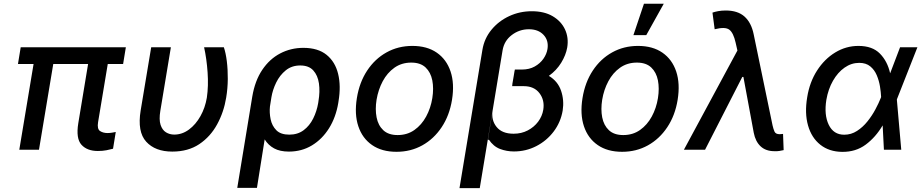

<svg xmlns="http://www.w3.org/2000/svg" viewBox="-20 -797 4910 1022"><path d="M649.9 -545.5 635.3 -456.3H553.6L502.1 -147Q496.1 -110.4 512.4 -99.6Q528.8 -88.8 552.6 -88.8Q564.6 -88.8 576.5 -90.9Q588.4 -93 596.2 -94.5L581.7 -5.3Q567.1 -1.4 546.9 2.7Q526.6 6.7 500.7 6.7Q443.5 6.7 413.5 -26.6Q383.5 -60 396.7 -141L448.9 -456.3H263.5L187.5 0H82.7L158.7 -456.3H75.6L90.2 -545.5Z M784.8 -545.5H889.6L833.5 -207.4Q825.6 -160.2 834.7 -132.5Q843.8 -104.8 863.5 -92.7Q883.2 -80.6 907.3 -80.6Q949.6 -80.6 985.8 -107.4Q1022 -134.2 1047.1 -179Q1072.1 -223.7 1081 -277Q1090.2 -339.5 1085 -412.1Q1079.9 -484.7 1066.4 -545.5H1171.5Q1181.8 -515.6 1187.3 -471.4Q1192.8 -427.2 1192.5 -376.6Q1192.1 -326 1183.9 -277Q1171.5 -200.6 1135.8 -135.1Q1100.1 -69.6 1040.8 -29.8Q981.5 9.9 897 9.9Q806.1 9.9 758.2 -42.8Q710.2 -95.5 728.7 -208.8Z M1242.9 203.1 1322.8 -282.7Q1337 -367.2 1375.9 -425.1Q1414.8 -483 1471.4 -512.6Q1528.1 -542.3 1594.8 -542.3Q1672.6 -542.3 1718.4 -505.1Q1764.2 -468 1779.8 -403.8Q1795.5 -339.5 1782 -258.5L1780.5 -248.6Q1767.8 -172.6 1731.4 -114.3Q1695 -56.1 1640.4 -23.1Q1585.9 9.9 1517.8 9.9Q1470.2 9.9 1439.1 -7.1Q1408 -24.1 1388.8 -55L1347.7 203.1ZM1416.9 -230.1Q1413.4 -197.1 1420.5 -162.3Q1427.6 -127.5 1450.8 -103.9Q1474.1 -80.3 1519.9 -80.3Q1564.6 -80.3 1596.2 -103.9Q1627.8 -127.5 1647 -166Q1666.2 -204.5 1673.7 -248.6L1675.1 -258.5Q1683.9 -309.7 1677.7 -352.8Q1671.5 -396 1647.5 -422.2Q1623.6 -448.5 1578.1 -448.5Q1533 -448.5 1501.1 -422.6Q1469.1 -396.7 1450.1 -357.6Q1431.1 -318.5 1424.7 -279.1Z M2090.6 11Q2012.4 11 1960.6 -24.9Q1908.7 -60.7 1887.3 -125Q1865.8 -189.3 1879.6 -274.9Q1893.1 -358.7 1934.3 -421.2Q1975.5 -483.7 2037.5 -518.1Q2099.4 -552.6 2175.1 -552.6Q2253.2 -552.6 2305 -516.7Q2356.9 -480.8 2378.4 -416.4Q2399.9 -351.9 2386 -265.6Q2372.5 -182.5 2331.1 -120.2Q2289.8 -57.9 2228 -23.4Q2166.2 11 2090.6 11ZM2096.6 -78.1Q2147.7 -78.1 2185.9 -105.1Q2224.1 -132.1 2248.4 -176.8Q2272.7 -221.6 2281.2 -274.9Q2289.4 -326.3 2281.1 -369.1Q2272.7 -411.9 2245.4 -437.9Q2218 -463.8 2169 -463.8Q2117.9 -463.8 2079.5 -436.6Q2041.2 -409.4 2017.2 -364.5Q1993.3 -319.6 1984.4 -266Q1976.2 -214.8 1984.6 -172.2Q1992.9 -129.6 2020.2 -103.9Q2047.6 -78.1 2096.6 -78.1Z M2719.1 -420.5H2719.5L2720.5 -426.8H2757.8Q2797.2 -426.8 2826.2 -443Q2855.1 -459.2 2872.5 -484.2Q2889.9 -509.2 2894.2 -536.2Q2901.3 -581.7 2873.2 -611.5Q2845.2 -641.3 2795.1 -641.3Q2744.7 -641.3 2704.2 -610.6Q2663.7 -579.9 2655.2 -529.1L2533.7 204.5H2425.8L2547.9 -532Q2557.9 -592.3 2596.1 -638.7Q2634.2 -685 2690.3 -711.1Q2746.4 -737.2 2810.7 -737.2Q2876.8 -737.2 2922.1 -710.6Q2967.3 -683.9 2987.6 -640.1Q3007.8 -596.2 2999.3 -544.4Q2992.2 -503.6 2967.3 -463.1Q2942.5 -422.6 2901.6 -393.1Q2949.2 -364.7 2966.4 -314.3Q2983.7 -263.8 2975.1 -208.5Q2964.5 -146.3 2927.2 -96.9Q2889.9 -47.6 2834.7 -19.2Q2779.5 9.2 2715.6 9.2Q2676.8 9.2 2641.7 -4.1Q2606.5 -17.4 2582 -54L2576.7 -51.5L2602.3 -207Q2594.1 -157.7 2623.2 -121.4Q2652.3 -85.2 2713.8 -85.2Q2755.7 -85.2 2789.2 -102.8Q2822.8 -120.4 2844.5 -149.3Q2866.1 -178.3 2871.8 -212.7Q2880 -263.5 2851.6 -301Q2823.2 -338.4 2768.1 -338.4H2706L2707.4 -346.9H2706.7L2715.2 -396.7Z M3291.5 11Q3213.4 11 3161.6 -24.9Q3109.7 -60.7 3088.2 -125Q3066.8 -189.3 3080.6 -274.9Q3094.1 -358.7 3135.3 -421.2Q3176.5 -483.7 3238.5 -518.1Q3300.4 -552.6 3376.1 -552.6Q3454.2 -552.6 3506 -516.7Q3557.9 -480.8 3579.4 -416.4Q3600.9 -351.9 3587 -265.6Q3573.5 -182.5 3532.1 -120.2Q3490.8 -57.9 3429 -23.4Q3367.2 11 3291.5 11ZM3297.6 -78.1Q3348.7 -78.1 3386.9 -105.1Q3425.1 -132.1 3449.4 -176.8Q3473.7 -221.6 3482.2 -274.9Q3490.4 -326.3 3482.1 -369.1Q3473.7 -411.9 3446.4 -437.9Q3419 -463.8 3370 -463.8Q3318.9 -463.8 3280.5 -436.6Q3242.2 -409.4 3218.2 -364.5Q3194.2 -319.6 3185.4 -266Q3177.2 -214.8 3185.5 -172.2Q3193.9 -129.6 3221.2 -103.9Q3248.6 -78.1 3297.6 -78.1ZM3351.6 -610.1 3407.7 -777H3513.1L3420.1 -610.1Z M4103 7.8Q4056.1 7.8 4028.6 -18.1Q4001.1 -44 3992.2 -90.2L3937.1 -387.4H3931.1L3733 0H3620.4L3905.2 -528.1L3895.6 -570.3Q3883.9 -622.5 3862 -639Q3840.2 -655.5 3784.1 -641.3L3772.4 -729.8Q3783.7 -734 3802.4 -737.6Q3821 -741.1 3843 -741.1Q3907.3 -741.1 3943.4 -708.5Q3979.4 -675.8 3991.8 -614.3L4092.3 -129.3Q4096.6 -110.4 4102.6 -96.6Q4108.7 -82.7 4130 -82.7Q4133.9 -82.7 4138.8 -83.3Q4143.8 -83.8 4148.1 -84.2L4151.3 2.1Q4141 4.6 4128.2 6.6Q4115.4 8.5 4103 7.8Z M4463.1 11.4Q4393.5 10.7 4346.6 -26.5Q4299.7 -63.6 4281.1 -129.1Q4262.4 -194.6 4276.6 -279.1Q4289.4 -359.7 4329 -421.3Q4368.6 -483 4426 -517.8Q4483.3 -552.6 4549.4 -552.6Q4623.6 -552.6 4663.7 -511.7Q4703.8 -470.9 4718 -407.3H4718.4L4771 -545.5H4863.3L4755.3 -271.3L4753.9 -266.7L4777.3 0H4685L4678.3 -129.6Q4641 -66.4 4588.1 -27.2Q4535.2 12.1 4463.1 11.4ZM4670.1 -280.5V-280.9Q4669 -305.8 4664.1 -336.6Q4659.1 -367.5 4647 -396.3Q4634.9 -425.1 4612.4 -443.7Q4589.8 -462.4 4553.6 -462.4Q4511.7 -462.4 4475.5 -437Q4439.3 -411.6 4413.9 -367.2Q4388.5 -322.8 4378.6 -265.6Q4365.8 -185.7 4391.3 -132.8Q4416.9 -79.9 4473.7 -79.9Q4510.7 -79.9 4541.7 -100Q4572.8 -120 4597.5 -150.9Q4622.2 -181.8 4639.9 -215.2Q4657.7 -248.6 4668 -274.9Z"/></svg>

Font: Inter UI Medium
Style: Italic
Weight: 500
Italic angle: 9.39999°
Designer: Rasmus Andersson
Foundry: rsms
Version: 3.2;8d6f07862